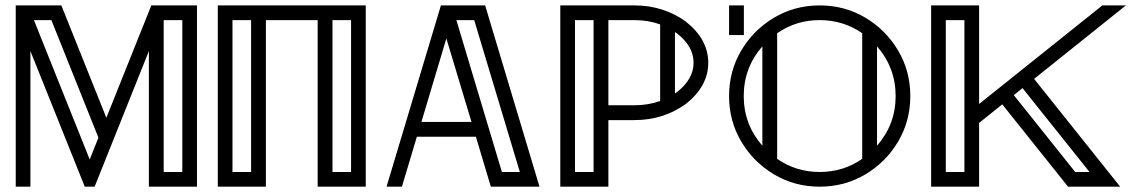

<svg xmlns="http://www.w3.org/2000/svg" viewBox="-20 -701 4287 721"><path d="M316.9 -102.1 349.6 -184.1 172.9 -625.5H107.4ZM664.6 -55.2V-625.5H594.7V-55.2ZM719.7 0H539.1V-509.3L335.4 0H298.3L94.2 -509.3V0H39.1V-680.7H210.4L379.4 -258.8L548.3 -680.7H719.7Z M1353.5 0H1172.9V-625.5H978.5V0H797.9V-680.7H1353.5ZM922.9 -55.2V-625.5H853V-55.2ZM1298.3 -55.2V-625.5H1228.5V-55.2Z M2005.9 0H1823.2L1767.1 -187.5H1545.4L1489.3 0H1431.6L1635.7 -680.7H1801.8ZM1750.5 -243.2 1656.2 -556.6 1562.5 -243.2ZM1932.1 -55.2 1760.7 -625.5H1693.8L1864.7 -55.2Z M2209 -55.2V-625.5H2139.2V-55.2ZM2514.6 -350.1Q2518.6 -352.5 2522 -355Q2584.5 -403.8 2584.5 -465.3Q2584.5 -527.3 2522 -575.7Q2518.6 -578.1 2514.6 -580.6ZM2459 -609.4Q2414.1 -625.5 2361.8 -625.5H2264.6V-305.7H2361.8Q2414.1 -305.7 2459 -321.8ZM2264.6 0H2084V-680.7H2361.8Q2471.2 -680.7 2555.2 -620.1Q2639.6 -553.7 2639.6 -465.3Q2639.6 -377 2555.2 -310.5Q2471.2 -250 2361.8 -250H2264.6Z M3058.1 0Q2964.4 0 2887 -45.9Q2809.6 -91.8 2763.7 -169.2Q2717.8 -246.6 2717.8 -340.3Q2717.8 -434.1 2763.7 -511.5Q2809.6 -588.9 2887 -634.8Q2964.4 -680.7 3058.1 -680.7Q3151.9 -680.7 3229.2 -634.8Q3306.6 -588.9 3352.5 -511.5Q3398.4 -434.1 3398.4 -340.3Q3398.4 -246.6 3352.5 -169.2Q3306.6 -91.8 3229.2 -45.9Q3151.9 0 3058.1 0ZM2842.8 -153.8V-526.9Q2772.9 -446.8 2772.9 -340.3Q2772.9 -233.9 2842.8 -153.8ZM3058.1 -55.2Q3147 -55.2 3217.8 -104.5V-576.2Q3147 -625.5 3058.1 -625.5Q2969.2 -625.5 2898.4 -576.2V-104.5Q2969.2 -55.2 3058.1 -55.2ZM3273.4 -153.8Q3343.3 -233.9 3343.3 -340.3Q3343.3 -446.8 3273.4 -526.9ZM2773.4 -569.3H2717.8V-680.7H2773.4Z M3601.6 -55.2V-625.5H3531.7V-55.2ZM4071.3 -55.2 3819.8 -370.1 3787.1 -343.8 4017.6 -55.2ZM4186.5 0H3990.7L3743.7 -309.1L3656.7 -239.3V0H3476.6V-680.7H3656.7V-310.5L4119.6 -680.7H4208L3863.3 -404.8Z"/></svg>

Font: X Company
Style: Regular
Weight: 400
Designer: GGBotNet
Foundry: GGBotNet
Version: 0.90